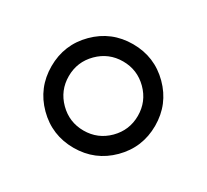

<svg xmlns="http://www.w3.org/2000/svg" viewBox="-148 -977 1296 1204"><g transform="rotate(30 500.0 -375.0)"><path d="M500 -125Q603.5 -125 676.8 -198.2Q750 -271.5 750 -375Q750 -478.5 676.8 -551.8Q603.5 -625 500 -625Q396.5 -625 323.2 -551.8Q250 -478.5 250 -375Q250 -271.5 323.2 -198.2Q396.5 -125 500 -125ZM500 0Q343.8 0 234.4 -109.4Q125 -218.8 125 -375Q125 -531.2 234.4 -640.6Q343.8 -750 500 -750Q656.2 -750 765.6 -640.6Q875 -531.2 875 -375Q875 -218.8 765.6 -109.4Q656.2 0 500 0Z"/></g></svg>

Font: Xanmono
Style: Regular
Weight: 400
Designer: GGBotNet
Foundry: GGBotNet
Version: 1.00